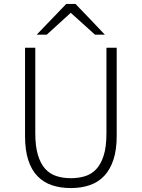

<svg xmlns="http://www.w3.org/2000/svg" viewBox="-20 -942 719 974"><path d="M340 12Q287 12 244.5 -2Q202 -16 171 -47.5Q140 -79 123.5 -129.5Q107 -180 107 -252V-700H159V-267Q159 -201 172 -157Q185 -113 208.5 -86.5Q232 -60 265.5 -49Q299 -38 340 -38Q376 -38 409 -47.5Q442 -57 466.5 -82Q491 -107 505.5 -151.5Q520 -196 520 -267V-700H572V-252Q572 -182 555.5 -132Q539 -82 509 -50Q479 -18 436 -3Q393 12 340 12ZM166 -766 316 -922H363Q401 -883 438 -844Q475 -805 512 -766H462L339 -877Q309 -849 278 -821.5Q247 -794 217 -766Z"/></svg>

Font: Transpass ExtraLight
Style: Regular
Weight: 200
Designer: Delve Withrington
Foundry: Delve Fonts
Version: Version 1.001;December 18, 2019;FontCreator 12.0.0.2547 64-b